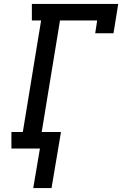

<svg xmlns="http://www.w3.org/2000/svg" viewBox="-20 -755 640 976"><path d="M149 201 183 0H38V-84H96L189 -651H142V-735H581L557 -586H464L474 -651H285L192 -84H290L242 201Z"/></svg>

Font: Iosevka Etoile Medium
Style: Italic
Weight: 500
Italic angle: -9°
Designer: Belleve Invis
Foundry: Belleve Invis
Version: Version 22.1.2; ttfautohint (v1.8.4)